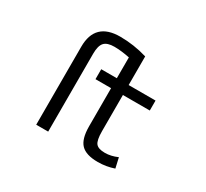

<svg xmlns="http://www.w3.org/2000/svg" viewBox="-149 -969 1298 1208"><g transform="rotate(30 500.0 -365.0)"><path d="M604.5 -432.6V-169.9Q604.5 -103.5 622.1 -82Q639.6 -60.5 687.5 -60.5Q731.4 -60.5 778.3 -81.1L794.9 -7.8Q738.3 11.7 677.7 11.7Q591.8 11.7 555.2 -26.4Q518.6 -64.5 518.6 -156.2V-432.6H405.3V-504.9H518.6V-656.2Q456.1 -668.9 407.2 -668.9Q355.5 -668.9 334 -645.5Q312.5 -622.1 312.5 -564.5V2H225.6V-564.5Q225.6 -742.2 407.2 -742.2Q506.8 -742.2 604.5 -712.9V-504.9H799.8V-432.6Z"/></g></svg>

Font: Gen Shin Gothic Monospace Regular
Style: Regular
Weight: 400
Designer: [Source Han Sans]
Ryoko NISHIZUKA  (kana & ideographs); Paul D. Hunt (Latin, Greek & Cyrillic); Wenlong ZHANG  (bopomofo
Version: Version 1.002.20150607